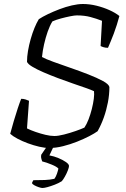

<svg xmlns="http://www.w3.org/2000/svg" viewBox="-20 -740 628 960"><path d="M226 0Q204 0 176 -6.5Q148 -13 119.5 -23.5Q91 -34 67.5 -46.5Q44 -59 31 -71Q39 -101 49 -135Q59 -169 69 -199Q79 -229 86 -246Q98 -246 108.5 -242.5Q119 -239 125 -236L115 -98Q133 -89 157.5 -80.5Q182 -72 207 -66Q232 -60 252 -60Q271 -60 300.5 -67.5Q330 -75 358.5 -85Q387 -95 402 -102Q413 -118 422.5 -142.5Q432 -167 439 -194.5Q446 -222 449 -246Q452 -270 450 -284Q438 -290 409.5 -300Q381 -310 344.5 -322.5Q308 -335 269.5 -349.5Q231 -364 197.5 -378.5Q164 -393 141.5 -406.5Q119 -420 115 -431Q115 -456 120 -485.5Q125 -515 133.5 -545Q142 -575 152.5 -600.5Q163 -626 174 -644Q192 -656 219 -669Q246 -682 277.5 -694Q309 -706 339.5 -713Q370 -720 395 -720Q428 -720 462.5 -711.5Q497 -703 527 -689.5Q557 -676 577 -660Q571 -638 564 -615.5Q557 -593 549 -572Q541 -551 533.5 -533Q526 -515 520 -501Q507 -501 497.5 -504Q488 -507 483 -510L490 -636Q462 -647 432 -655Q402 -663 364 -663Q353 -663 330.5 -658.5Q308 -654 284 -647.5Q260 -641 242 -633Q229 -612 218.5 -582Q208 -552 200.5 -519Q193 -486 190 -455Q208 -445 246.5 -431Q285 -417 331.5 -401Q378 -385 421.5 -368Q465 -351 494.5 -335Q524 -319 527 -305Q527 -267 519.5 -228Q512 -189 499 -152.5Q486 -116 468 -84Q453 -73 426 -59Q399 -45 365 -31.5Q331 -18 295 -9Q259 0 226 0ZM192 200Q186 200 174 196Q162 192 152 186.5Q142 181 140 176Q141 171 143 168Q145 165 147 161Q179 161 204.5 160Q230 159 252 154Q260 143 265 128Q270 113 272 103Q265 94 238.5 83Q212 72 191 67Q190 63 187 54.5Q184 46 186 34Q198 17 208.5 1Q219 -15 236 -37H262L227 37Q250 41 272.5 50.5Q295 60 310 70.5Q325 81 325 90Q325 97 319 112.5Q313 128 304.5 143Q296 158 289 166Q273 176 253.5 183.5Q234 191 217.5 195.5Q201 200 192 200Z"/></svg>

Font: Texturina 12pt Thin
Style: Italic
Weight: 250
Italic angle: -11°
Designer: Guillermo Torres Carreño
Foundry: Omnibus-Type
Version: Version 1.002